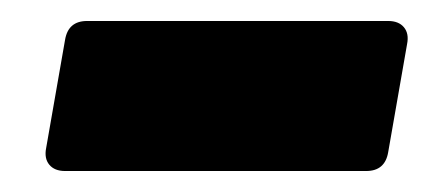

<svg xmlns="http://www.w3.org/2000/svg" viewBox="-20 -410 419 183"><path d="M42 -247Q32 -247 27 -253Q22 -259 24 -269L42 -372Q45 -390 63 -390H350Q360 -390 365 -384Q370 -378 368 -368L350 -265Q347 -247 329 -247Z"/></svg>

Font: Open Sauce Two Black Italic
Style: Regular
Weight: 900
Italic angle: -10°
Designer: Alfredo Marco Pradil
Foundry: Creative Sauce Fz LLC
Version: Version 1.477